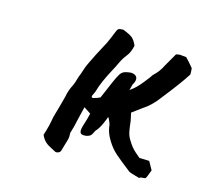

<svg xmlns="http://www.w3.org/2000/svg" viewBox="-69 -481 603 563"><g transform="rotate(15 232.0 -199.0)"><path d="M413 -51 427 -26Q423 -16 420.5 -9Q418 -2 416 0Q414 2 405 2Q402 2 400.5 3Q399 4 397 5Q367 -3 364 -6Q333 -30 317 -44Q301 -58 289 -78Q277 -97 274 -116Q274 -123 270.5 -131Q267 -139 265 -143H263Q262 -139 255 -123Q247 -105 238 -96Q232 -83 228 -79.5Q224 -76 215 -74Q205 -73 200.5 -75.5Q196 -78 196 -86Q196 -94 206 -124L210 -140L189 -154L180 -117Q175 -92 168 -70Q169 -60 167.5 -53Q166 -46 163 -37L156 -13Q154 -8 148.5 -6Q143 -4 139 -6Q134 -9 123 -14.5Q112 -20 105 -27.5Q98 -35 94 -45Q104 -75 108 -102L114 -123Q118 -136 121.5 -150Q125 -164 127 -171Q130 -189 140 -208Q144 -217 146.5 -226.5Q149 -236 153 -245Q160 -268 167 -282Q178 -306 204 -354Q214 -376 218 -387Q222 -398 225.5 -400.5Q229 -403 240 -403Q261 -395 269 -388.5Q277 -382 284 -366Q282 -357 278.5 -348Q275 -339 269 -332Q260 -321 252.5 -305Q245 -289 242 -284Q216 -236 209 -209Q208 -205 205 -199.5Q202 -194 201 -190Q203 -186 205 -186.5Q207 -187 208 -187Q220 -190 227 -194L248 -243Q250 -248 256 -260.5Q262 -273 267 -278Q272 -283 281 -285Q291 -287 294 -287Q303 -287 308.5 -283Q314 -279 314 -272Q314 -264 308 -255L303 -236L306 -239Q320 -248 337 -269Q354 -290 358 -297Q375 -312 385 -333L408 -373Q416 -375 420 -375Q423 -375 439 -373Q443 -369 449 -362.5Q455 -356 463 -346Q464 -341 464 -327Q446 -298 400 -240Q379 -211 352 -194Q345 -189 338.5 -184Q332 -179 325 -174Q329 -154 330 -151Q332 -132 334.5 -119Q337 -106 344 -95Q350 -85 356 -77.5Q362 -70 369 -64Q376 -58 383 -52ZM358 -297Z"/></g></svg>

Font: Caveat
Style: Regular
Weight: 400
Designer: Pablo Impallari
Foundry: Pablo Impallari
Version: Version 1.500; ttfautohint (v1.6)